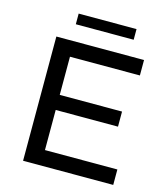

<svg xmlns="http://www.w3.org/2000/svg" viewBox="-123 -949 917 1045"><g transform="rotate(15 335.0 -426.0)"><path d="M196 -398H556V-313H196ZM205 -87H613V0H105V-700H599V-613H205ZM190 -792V-852H516V-792Z"/></g></svg>

Font: MOST Montserrat Medium
Style: Regular
Weight: 500
Designer: Julieta Ulanovsky
Foundry: Julieta Ulanovsky
Version: Version 8.000;March 11, 2024;FontCreator 15.0.0.2926 64-bit